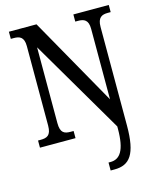

<svg xmlns="http://www.w3.org/2000/svg" viewBox="-137 -808 937 1142"><g transform="rotate(-15 332.0 -237.0)"><path d="M400 240H424C518 240 563 184 563 7V-600C563 -659 590 -670 626 -670H644V-714H426V-670H443C479 -670 506 -660 506 -604V-170L199 -714H29V-670H47C82 -670 110 -661 110 -604V-114C110 -53 83 -44 44 -44H29V0H248V-44H230C192 -44 167 -53 167 -114V-581L506 -3V10C506 146 470 191 412 191H400Z"/></g></svg>

Font: Noto Serif Condensed Medium
Style: Regular
Weight: 500
Width: 3
Designer: Monotype Design Team
Foundry: Monotype Imaging Inc.
Version: Version 2.015